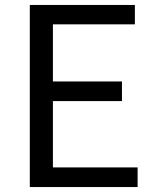

<svg xmlns="http://www.w3.org/2000/svg" viewBox="-20 -753 628 773"><path d="M100 -733H523V-655H193V-425H471V-346H193V-79H534V0H100Z"/></svg>

Font: `nÑOSR
Style: Regular
Weight: 400
Designer: Ryoko NISHIZUKA ¬âXZm¬º[P (kana & ideographs); Paul D. Hunt (Latin, Greek & Cyrillic); Wenlong ZHANG _ e¬á¬ü¬ô (bopomof
Foundry: Adobe Systems Incorporated
Version: Version 1.00 June 24, 2014, initial release